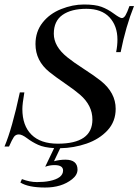

<svg xmlns="http://www.w3.org/2000/svg" viewBox="-37 -642 620 850"><path d="M252.4 64.9Q306.2 64.9 306.2 109.4Q305.7 132.8 282.2 151.4Q235.8 188.5 161.9 188.2Q87.9 188 53.2 166L60.1 150.9Q94.7 164.1 126.7 164.1Q158.7 164.1 182.6 159.2Q242.2 147 242.2 112.8Q242.2 88.9 204.1 88.9Q183.6 88.9 163.1 96.2L202.6 13.7Q158.2 11.2 131.6 -1Q105 -13.2 82.8 -30Q60.5 -46.9 46.4 -46.9Q32.2 -46.9 24.4 -35.6Q16.6 -24.4 2.9 6.8H-17.1Q16.6 -72.8 50.8 -232.9H70.8Q62 -182.1 62 -159.2Q62 -85.9 102.3 -45.9Q142.6 -5.9 218.8 -5.9Q372.1 -5.9 372.1 -112.8Q372.1 -175.3 317.4 -222.7Q293.9 -243.2 251 -272.5Q207 -302.7 181.6 -323.2Q120.1 -373 120.1 -446.8Q120.1 -502 151.4 -541.7Q182.6 -581.5 233.6 -601.8Q284.7 -622.1 334.5 -622.1Q384.3 -622.1 412.1 -611.8Q439.9 -601.6 466.8 -581.8Q493.7 -562 502.4 -562Q511.2 -562 518.6 -574.2Q525.9 -586.4 536.1 -615.2H556.2Q520 -525.4 497.1 -411.1H477.1Q482.9 -439.9 482.9 -466.8Q482.9 -527.3 447.8 -565.2Q412.6 -603 345.5 -603Q278.3 -603 239.7 -575.9Q201.2 -548.8 201.2 -492.7Q201.2 -436.5 260.7 -388.7Q287.1 -367.2 334 -336.9Q380.9 -306.6 409.2 -284.2Q475.1 -231.4 475.1 -160.2Q475.1 -104 439 -64.9Q402.8 -25.9 346.4 -6.3Q290 13.2 229.5 14.2L202.1 71.8Q227.1 64.9 252.4 64.9Z"/></svg>

Font: PlayfairDisplaySC-Italic
Style: Italic
Weight: 400
Italic angle: -14°
Designer: Claus Eggers Sørensen
Foundry: Claus Eggers Sørensen
Version: Version 1.004;PS 001.004;hotconv 1.0.70;makeotf.lib2.5.58329